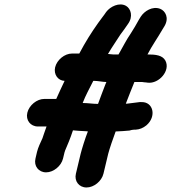

<svg xmlns="http://www.w3.org/2000/svg" viewBox="-20 -719 758 850"><path d="M438 50 459 -38C464 -58 482 -111 492 -137C509 -137 539 -140 553 -141C560 -143 567 -145 574 -145H581C598 -146 613 -152 628 -164C674 -203 659 -269 606 -267H598C577 -265 564 -262 542 -260H537C550 -293 562 -325 575 -356H609C616 -355 622 -354 627 -354L634 -353C684 -347 736 -407 712 -451C699 -474 671 -478 633 -478C653 -517 679 -553 700 -590L708 -603C730 -640 712 -671 689 -680C655 -693 619 -670 603 -645L595 -632C585 -613 571 -590 559 -571C539 -542 526 -515 507 -482C506 -481 505 -479 505 -478H480C475 -478 464 -480 458 -480C476 -511 496 -539 513 -566C526 -583 535 -596 546 -612C571 -646 559 -681 538 -693C508 -710 468 -690 450 -666C439 -649 428 -637 415 -618C385 -576 358 -533 331 -482H299C266 -482 232 -454 224 -421C217 -390 236 -362 266 -361C253 -333 242 -311 229 -281H176C143 -281 109 -253 101 -220C93 -187 115 -159 148 -159H186C177 -135 172 -118 168 -107C158 -85 149 -67 144 -47L137 -17C129 16 151 44 184 44C217 44 251 16 259 -17L266 -46C267 -47 267 -49 268 -52C280 -80 290 -103 303 -142L326 -140C337 -139 348 -139 361 -138C364 -138 366 -138 369 -137C357 -107 342 -58 337 -38L316 50C308 83 330 111 363 111C396 111 430 83 438 50ZM346 -263C360 -299 374 -323 393 -361H397C414 -361 434 -356 451 -356L446 -344C435 -317 425 -288 414 -259C391 -259 369 -263 346 -263Z"/></svg>

Font: Electronic
Style: TiIt
Weight: 900
Version: Version 1.011